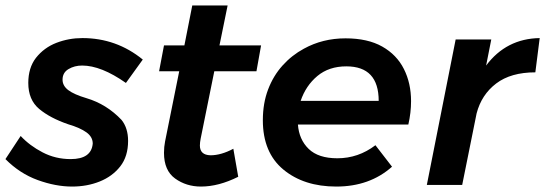

<svg xmlns="http://www.w3.org/2000/svg" viewBox="-34 -680 2004 706"><path d="M231 6Q170.5 6 104.5 -18Q38.5 -42 -14 -95L42 -180Q75 -144.5 122.5 -119.8Q170 -95 226 -95Q302 -95 307 -152Q307 -176.5 284 -193.2Q261 -210 217 -223Q150 -246 110 -279.5Q70 -313 70 -375Q70 -430.5 98 -467Q128 -505 173.5 -522.5Q219 -540 269 -540Q394 -540 491 -461L429 -375Q338 -439 268 -439Q240 -439 218 -426Q196 -413 196 -387Q196 -364.5 217.2 -348.5Q238.5 -332.5 284 -319Q358 -297 413 -239Q437 -209 437 -162Q437 -105 408.2 -68.2Q379.5 -31.5 333 -12.8Q286.5 6 231 6Z M705 6Q651 6 610 -23.5Q569 -53 569 -118Q569 -140 573 -160L625 -418H551L569 -513H644L673 -660H803L773 -513H926L909 -418H754L704 -171Q701 -156 701 -145Q701 -110 740 -109Q779 -109 824 -133L842 -30Q770 6 705 6Z M1202.5 6Q1083.5 6 1008 -56.5Q932.5 -119 932.5 -238Q932.5 -300.5 951.8 -351Q971 -401.5 1005 -439.2Q1039 -477 1083.5 -501Q1152.5 -539 1236.5 -539Q1318 -539 1371.5 -508.8Q1425 -478.5 1451.2 -426.2Q1477.5 -374 1477.5 -308Q1477.5 -266 1467.5 -222H1061.5Q1065.5 -167 1101 -132.5Q1136.5 -98 1206.5 -98Q1283.5 -98 1346.5 -146L1407.5 -67Q1325.5 6 1202.5 6ZM1358.5 -309Q1358.5 -436 1239.5 -436Q1175.5 -436 1133 -400.5Q1090.5 -365 1071.5 -309Z M1665.5 0H1535.5L1641.5 -535H1772.5L1753.5 -439Q1827.5 -538 1950.5 -540L1934.5 -414Q1844.5 -414 1790.5 -373Q1736.5 -332 1718.5 -263Z"/></svg>

Font: Argentum Sans Medium
Style: Italic
Weight: 500
Italic angle: -11°
Designer: Julieta Ulanovsky (font), Cristiano Sobral (main changes and remaster)
Foundry: Julieta Ulanovsky (font), Cristiano Sobral (main changes and remaster)
Version: Version 2.007;June 15, 2022;FontCreator 14.0.0.2814 64-bit; 